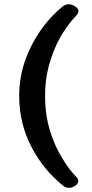

<svg xmlns="http://www.w3.org/2000/svg" viewBox="-20 -835 440 920"><path d="M279 52Q189 -22 135 -123Q72 -239 72 -375Q72 -470 104 -555Q136 -639 188 -708Q208 -734 230.5 -758Q253 -782 279 -803Q307 -825 339 -805Q370 -786 344 -759Q313 -726 287 -686Q248 -628 222 -547Q196 -466 196 -375Q196 -285 220 -207Q244 -129 284 -68Q310 -24 344 11Q369 36 339 56Q307 76 279 52Z"/></svg>

Font: s+UCsàWOS
Style: Regular
Weight: 400
Designer: FontworksQlS√∏0¬ü¬ôs√†OS¬àe[W\~√Ñ: ZERO[P0e√∂QI¬ä0¬ÉFSW0¬ò¬ëQ√°0R¬ûO0Little White Dog0YHv}N_0^_qMagmeta0v
Version: Version 1.000; 20230222